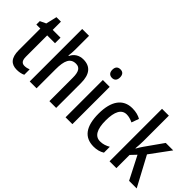

<svg xmlns="http://www.w3.org/2000/svg" viewBox="-18 -1358 1966 1966"><g transform="rotate(45 965.5 -375.0)"><path d="M229 -74C190 -74 173 -100 173 -152V-460H286V-540H173V-659H108L80 -540L16 -510V-460H74V-147C74 -36 120 10 201 10C236 10 269 3 292 -9V-87C272 -79 250 -74 229 -74Z M479 -558V-760H380V0H479V-274C479 -402 507 -464 587 -464C641 -464 665 -426 665 -340V0H763V-360C763 -485 712 -549 609 -549C552 -549 503 -521 479 -468H472C476 -492 479 -526 479 -558Z M950 -745C914 -745 893 -725 893 -683C893 -642 915 -621 950 -621C984 -621 1005 -642 1005 -683C1005 -724 985 -745 950 -745ZM998 -540H899V0H998Z M1314 10C1359 10 1399 0 1433 -22V-107C1398 -87 1364 -75 1323 -75C1249 -75 1212 -140 1212 -267C1212 -397 1248 -464 1322 -464C1351 -464 1382 -455 1413 -440L1442 -520C1411 -538 1370 -550 1318 -550C1183 -550 1111 -447 1111 -266C1111 -79 1181 10 1314 10Z M1635 -391V-760H1536V0H1635V-191L1691 -250L1819 0H1929L1757 -321L1918 -540H1810L1677 -352C1662 -331 1646 -306 1633 -282H1629C1632 -318 1635 -354 1635 -391Z"/></g></svg>

Font: Noto Sans Gujarati Condensed Medium
Style: Regular
Weight: 500
Width: 3
Designer: Jelle Bosma - Monotype Design Team, Universal Thirst
Foundry: Monotype Imaging Inc.
Version: Version 2.106